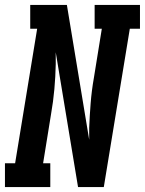

<svg xmlns="http://www.w3.org/2000/svg" viewBox="-38 -755 585 775"><path d="M-18 0V-96H23L112 -639H84V-735H232L322 -191Q322 -194 322 -196.5Q322 -199 322 -202V-239Q324 -289 328 -339.5Q332 -390 341 -441L373 -639H344V-735H527V-639H486L381 0H277L187 -544Q187 -541 187 -538.5Q187 -536 187 -533V-496Q186 -446 181.5 -395.5Q177 -345 168 -294L136 -96H165V0Z"/></svg>

Font: Iosevka Curly Slab
Style: Bold Italic
Weight: 700
Italic angle: -9°
Monospace: yes
Designer: Belleve Invis
Foundry: Belleve Invis
Version: Version 22.1.2; ttfautohint (v1.8.4)